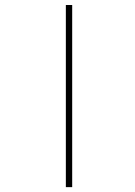

<svg xmlns="http://www.w3.org/2000/svg" viewBox="-20 -773 540 770"><path d="M244.1 -752.9H269.5V-22.5H244.1Z"/></svg>

Font: Mgen+ 1m thin
Style: Regular
Weight: 100
Designer: [Source Han Sans]
Ryoko NISHIZUKA  (kana & ideographs); Paul D. Hunt (Latin, Greek & Cyrillic); Wenlong ZHANG  (bopomofo
Version: Version 1.059.20150602